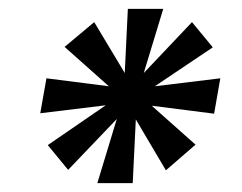

<svg xmlns="http://www.w3.org/2000/svg" viewBox="-20 -743 547 434"><path d="M355 -358 422 -416 323 -504 464 -486 478 -566 330 -548 461 -636 414 -693 305 -578 349 -723H269L262 -578L193 -693L126 -637L226 -548L85 -566L71 -487L219 -505L88 -415L134 -359L244 -474L200 -329H280L287 -473Z"/></svg>

Font: Uncut Sans Semibold
Style: Italic
Weight: 600
Italic angle: -10°
Designer: Kasper Nordkvist
Foundry: Uncut Type
Version: Version 1.111;FEAKit 1.0